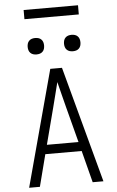

<svg xmlns="http://www.w3.org/2000/svg" viewBox="-69 -1165 739 1210"><g transform="rotate(-5 300.0 -559.5)"><path d="M65 0 263 -735H337L535 0H467L415 -202H185L133 0ZM400 -260 340 -490Q330 -529 320 -568.5Q310 -608 300 -648Q290 -608 280 -568.5Q270 -529 260 -490L200 -260ZM415 -833Q404 -833 394 -836Q384 -839 376.5 -846.5Q369 -854 366 -864Q363 -874 363 -885Q363 -896 366 -906Q369 -916 376.5 -923.5Q384 -931 394 -934Q404 -937 415 -937Q426 -937 436 -934Q446 -931 453.5 -923.5Q461 -916 464 -906Q467 -896 467 -885Q467 -874 464 -864Q461 -854 453.5 -846.5Q446 -839 436 -836Q426 -833 415 -833ZM185 -833Q174 -833 164 -836Q154 -839 146.5 -846.5Q139 -854 136 -864Q133 -874 133 -885Q133 -896 136 -906Q139 -916 146.5 -923.5Q154 -931 164 -934Q174 -937 185 -937Q196 -937 206 -934Q216 -931 223.5 -923.5Q231 -916 234 -906Q237 -896 237 -885Q237 -874 234 -864Q231 -854 223.5 -846.5Q216 -839 206 -836Q196 -833 185 -833ZM128 -1061V-1119H472V-1061Z"/></g></svg>

Font: Iosevka Aile Custom Light
Style: Regular
Weight: 300
Designer: Belleve Invis
Foundry: Belleve Invis
Version: Version 17.0.2; ttfautohint (v1.8.3)